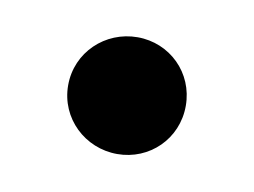

<svg xmlns="http://www.w3.org/2000/svg" viewBox="-33 -462 287 217"><g transform="rotate(10 110.5 -354.0)"><path d="M111 -287C148 -287 178 -316 178 -354C178 -392 148 -421 111 -421C74 -421 43 -392 43 -354C43 -316 74 -287 111 -287Z"/></g></svg>

Font: Hibana SubMedium
Style: Regular
Weight: 500
Width: 6
Designer: pygmalion
Foundry: ybstudio
Version: Version 0.930;hotconv 1.0.109;makeotfexe 2.5.65596